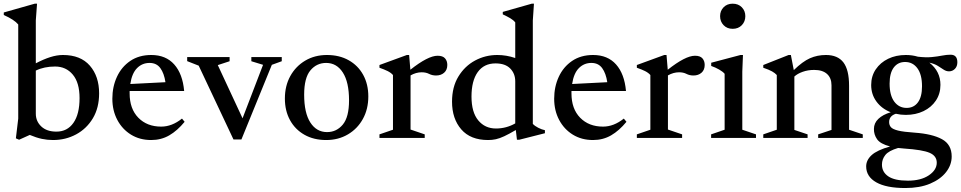

<svg xmlns="http://www.w3.org/2000/svg" viewBox="-27 -730 5086 1016"><path d="M497.5 -236Q497.5 -159.5 464.5 -104.2Q431.5 -49 376 -19Q320.5 11 253.5 11Q223.5 11 194.2 4.8Q165 -1.5 130.5 -16L74 9.5L57 2L69.5 -102.5V-600.5Q48.5 -626 -7 -650.5V-664L157 -710.5H169L162.5 -622V-395Q203.5 -416.5 239 -427.8Q274.5 -439 306 -439Q399.5 -439 448.5 -382.5Q497.5 -326 497.5 -236ZM162.5 -128.5Q162.5 -88 191.5 -60.8Q220.5 -33.5 271.5 -33.5Q329 -33.5 361.5 -79.8Q394 -126 394 -211Q394 -292.5 358.2 -335.2Q322.5 -378 264.5 -378Q206.5 -378 162.5 -356.5Z M773.5 -439Q850.5 -439 895 -389Q939.5 -339 947.5 -248.5H659Q659 -242.5 659 -236Q659 -154 705 -107Q751 -60 826 -60Q883 -60 936 -102.5L950 -85.5Q911.5 -38.5 868.8 -13.8Q826 11 773 11Q712.5 11 666.2 -17.5Q620 -46 593.8 -95.5Q567.5 -145 567.5 -207.5Q567.5 -271 591.8 -323.5Q616 -376 662.2 -407.5Q708.5 -439 773.5 -439ZM764.5 -397Q725.5 -397 698.2 -369.5Q671 -342 662.5 -285.5L848.5 -295Q841.5 -342 821.5 -369.5Q801.5 -397 764.5 -397Z M1411.5 -387 1250.5 8H1208.5L1024.5 -382.5L963.5 -406.5V-428H1188V-406L1125.5 -385.5L1256.5 -104L1365 -387L1303 -406V-428H1464V-406Z M1699 11Q1633.5 11 1584.2 -16.8Q1535 -44.5 1507.8 -94Q1480.5 -143.5 1480.5 -208.5Q1480.5 -275.5 1509.2 -327.5Q1538 -379.5 1588.2 -409.2Q1638.5 -439 1703 -439Q1769 -439 1818.2 -411.2Q1867.5 -383.5 1894.8 -334Q1922 -284.5 1922 -219.5Q1922 -152.5 1893.2 -100.5Q1864.5 -48.5 1814 -18.8Q1763.5 11 1699 11ZM1703.5 -31Q1754 -31 1787 -70.8Q1820 -110.5 1820 -199Q1820 -295.5 1787.2 -346.2Q1754.5 -397 1699 -397Q1648.5 -397 1615.5 -357.5Q1582.5 -318 1582.5 -229Q1582.5 -132.5 1615.2 -81.8Q1648 -31 1703.5 -31Z M2288.5 -435Q2316 -435 2328 -421.2Q2340 -407.5 2340 -386.5Q2340 -360 2323.2 -345.2Q2306.5 -330.5 2280.5 -330.5Q2260 -330.5 2243.5 -339Q2227 -347.5 2204.5 -347.5Q2174.5 -347.5 2145.5 -331V-44.5L2220.5 -19V0H1981V-19L2052.5 -43.5V-333Q2042 -345 2024.5 -353.8Q2007 -362.5 1981 -371.5V-386L2126 -439H2138L2144.5 -361Q2238 -435 2288.5 -435Z M2708.5 9.5 2702.5 -42Q2666 -20.5 2641.2 -9Q2616.5 2.5 2596.8 6.8Q2577 11 2556 11Q2462.5 11 2413.8 -45.5Q2365 -102 2365 -192Q2365 -270 2398.8 -325.2Q2432.5 -380.5 2487 -409.8Q2541.5 -439 2604.5 -439Q2652.5 -439 2699.5 -423V-611.5Q2689.5 -624 2672.8 -633.8Q2656 -643.5 2633.5 -654V-667L2787 -710.5H2798.5L2792.5 -621.5V-74.5Q2802.5 -63.5 2821 -54Q2839.5 -44.5 2856.5 -41V-25L2720.5 9.5ZM2699.5 -299.5Q2699.5 -340.5 2673 -367.5Q2646.5 -394.5 2595 -394.5Q2534 -394.5 2501 -348.5Q2468 -302.5 2468 -219Q2468 -136 2503.8 -93Q2539.5 -50 2597.5 -50Q2652 -50 2699.5 -77Z M3111.5 -439Q3188.5 -439 3233 -389Q3277.5 -339 3285.5 -248.5H2997Q2997 -242.5 2997 -236Q2997 -154 3043 -107Q3089 -60 3164 -60Q3221 -60 3274 -102.5L3288 -85.5Q3249.5 -38.5 3206.8 -13.8Q3164 11 3111 11Q3050.5 11 3004.2 -17.5Q2958 -46 2931.8 -95.5Q2905.5 -145 2905.5 -207.5Q2905.5 -271 2929.8 -323.5Q2954 -376 3000.2 -407.5Q3046.5 -439 3111.5 -439ZM3102.5 -397Q3063.5 -397 3036.2 -369.5Q3009 -342 3000.5 -285.5L3186.5 -295Q3179.5 -342 3159.5 -369.5Q3139.5 -397 3102.5 -397Z M3650.5 -435Q3678 -435 3690 -421.2Q3702 -407.5 3702 -386.5Q3702 -360 3685.2 -345.2Q3668.5 -330.5 3642.5 -330.5Q3622 -330.5 3605.5 -339Q3589 -347.5 3566.5 -347.5Q3536.5 -347.5 3507.5 -331V-44.5L3582.5 -19V0H3343V-19L3414.5 -43.5V-333Q3404 -345 3386.5 -353.8Q3369 -362.5 3343 -371.5V-386L3488 -439H3500L3506.5 -361Q3600 -435 3650.5 -435Z M3850 -577.5Q3820.5 -577.5 3802 -596.8Q3783.5 -616 3783.5 -644.5Q3783.5 -672.5 3802 -691.5Q3820.5 -710.5 3850 -710.5Q3880 -710.5 3898.5 -691.5Q3917 -672.5 3917 -644.5Q3917 -616 3898.5 -596.8Q3880 -577.5 3850 -577.5ZM3904.5 -439 3901 -351V-43.5L3973.5 -19V0H3736V-19L3807.5 -43.5V-339.5Q3798.5 -350.5 3778.5 -362Q3758.5 -373.5 3736.5 -381V-398L3891.5 -439Z M4302.5 -19 4373 -42.5V-279Q4373 -317 4349.5 -338.5Q4326 -360 4281 -360Q4248.5 -360 4220.5 -350Q4192.5 -340 4176.5 -325V-42.5L4246.5 -19V0H4012V-19L4083.5 -43.5V-333Q4074 -343.5 4058.5 -352.2Q4043 -361 4012 -371.5V-386L4146 -439H4158L4173.5 -359Q4220 -404.5 4259 -421.8Q4298 -439 4343.5 -439Q4406 -439 4436 -399.8Q4466 -360.5 4466 -276.5V-43.5L4538.5 -19V0H4302.5Z M4766 -122Q4739 -122 4713.5 -128Q4678 -116.5 4678 -84Q4678 -68.5 4687 -57.5Q4696 -46.5 4724.8 -39.2Q4753.5 -32 4813 -28Q4906 -21.5 4957.5 6.5Q5009 34.5 5009 98Q5009 142.5 4979.5 180.5Q4950 218.5 4895 241.8Q4840 265 4763.5 265Q4663 265 4609.8 234.8Q4556.5 204.5 4556.5 150.5Q4556.5 117.5 4585.2 91Q4614 64.5 4683 45Q4631.5 31.5 4614.2 6.8Q4597 -18 4597.5 -47.5Q4597.5 -78.5 4621 -101Q4644.5 -123.5 4686.5 -136Q4639 -154.5 4611 -192.5Q4583 -230.5 4583 -280Q4583 -327 4607.2 -363Q4631.5 -399 4672.8 -419Q4714 -439 4766.5 -439Q4800 -439 4830 -430Q4872.5 -425 4903.5 -428Q4934.5 -431 4958.2 -435.8Q4982 -440.5 5003 -440.5Q5039 -440.5 5039 -400.5Q5039 -378.5 5026 -365.5Q5013 -352.5 4995 -352.5Q4980 -352.5 4966.5 -361.5Q4953 -370.5 4935.5 -381.5Q4918 -392.5 4891 -398.5Q4949.5 -352.5 4949.5 -281Q4949.5 -234 4925.5 -198Q4901.5 -162 4860 -142Q4818.5 -122 4766 -122ZM4770.5 -159Q4808.5 -159 4830.2 -188.2Q4852 -217.5 4852 -273.5Q4852 -335.5 4827.5 -368.8Q4803 -402 4762.5 -402Q4724.5 -402 4702.5 -372.8Q4680.5 -343.5 4680.5 -287.5Q4680.5 -225.5 4705.2 -192.2Q4730 -159 4770.5 -159ZM4640 141Q4640 180.5 4673.5 203.2Q4707 226 4777.5 226Q4846 226 4888 197.8Q4930 169.5 4930 131Q4930 95 4892.5 78.8Q4855 62.5 4757 56Q4740.5 55 4725.5 53Q4676 67.5 4658 90Q4640 112.5 4640 141Z"/></svg>

Font: Newsreader Text Medium
Style: Regular
Weight: 500
Designer: Hugues Gentile
Foundry: Production Type
Version: Version 1.001